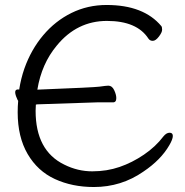

<svg xmlns="http://www.w3.org/2000/svg" viewBox="-20 -733 743 771"><path d="M660 -150Q626 -91 556 -44Q467 18 357 18Q270 18 200.5 -14Q131 -46 91 -114.5Q51 -183 51 -282Q51 -306 53 -328Q50 -332 48 -338Q41 -353 41 -363Q41 -374 53 -374L57 -373Q64 -418 78 -458Q105 -534 153.5 -591.5Q202 -649 267 -681Q332 -713 408 -713Q557 -713 628 -628Q631 -624 631 -613.5Q631 -603 618 -586Q605 -569 593.5 -569Q582 -569 576 -578Q530 -649 409.5 -649Q289 -649 208 -550Q147 -477 130 -373Q130 -373 130 -373Q358 -382 379 -385Q407 -389 415 -389Q430 -389 438.5 -371Q447 -353 447 -339Q447 -322 434 -322H370Q356 -322 130 -314Q127 -314 124 -313Q123 -301 123 -288Q123 -128 238 -72Q292 -45 350.5 -45Q409 -45 460 -62.5Q511 -80 558 -112Q605 -144 636 -185Q648 -200 661 -200Q674 -200 674 -187Q674 -174 660 -150Z"/></svg>

Font: Moon Stars Kai T
Style: Regular
Weight: 400
Designer: GuiWonder
Version: Version 1.101